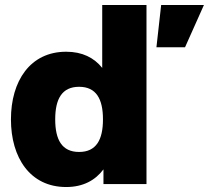

<svg xmlns="http://www.w3.org/2000/svg" viewBox="-20 -740 840 772"><path d="M569 0V-720H391V-467C358 -508 311 -532 246 -532C101 -532 24 -414 24 -260C24 -106 101 12 246 12C314 12 363 -15 396 -59V0ZM202 -260C202 -342 229 -391 298 -391C367 -391 394 -342 394 -260C394 -178 367 -129 298 -129C229 -129 202 -178 202 -260ZM609 -550H724L800 -720H628Z"/></svg>

Font: Aspekta 850
Style: Regular
Weight: 850
Designer: Ivo Dolenc
Version: Version 2.000